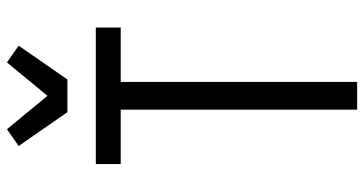

<svg xmlns="http://www.w3.org/2000/svg" viewBox="-262 -762 1025 540"><g transform="rotate(-90 250.0 -492.5)"><path d="M211 0V-665H58V-735H442V-665H289V0ZM204 -815 109 -952 156 -985 250 -871 344 -985 391 -952 296 -815Z"/></g></svg>

Font: Iosevka Custom
Style: Regular
Weight: 400
Monospace: yes
Designer: Belleve Invis
Foundry: Belleve Invis
Version: Version 32.5.0; ttfautohint (v1.8.4)